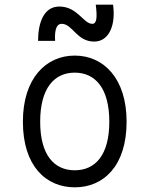

<svg xmlns="http://www.w3.org/2000/svg" viewBox="-20 -790 640 822"><path d="M448 -269C448 -126 388 -61 300 -61C212 -61 152 -126 152 -269C152 -412 212 -479 300 -479C388 -479 448 -412 448 -269ZM78 -269C78 -79 177 12 300 12C423 12 522 -79 522 -269C522 -455 423 -552 300 -552C177 -552 78 -455 78 -269ZM143 -615H216C214 -646 216 -688 244 -688C291 -688 308 -612 383 -612C449 -612 476 -686 464 -770H390C397 -714 394 -688 375 -688C337 -688 312 -762 234 -762C165 -762 143 -688 143 -615Z"/></svg>

Font: Fliege Mono Light
Style: Regular
Weight: 300
Version: Version 0.020;Glyphs 3.3 (3306)